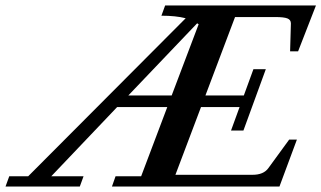

<svg xmlns="http://www.w3.org/2000/svg" viewBox="-92 -683 1177 703"><path d="M-71.8 0 -58.1 -37.6H11.2L587.9 -616.2Q551.8 -625.5 499 -625.5L512.7 -663.1H1064.9L999.5 -495.1H970.2L973.1 -597.2Q973.1 -610.4 960.4 -615.5Q947.8 -620.6 915.5 -620.6H768.6L660.2 -333.5H800.8L835.9 -429.7H881.3L799.3 -205.1H753.9L785.2 -291H644L550.3 -43H833Q873 -43 890.6 -67.4L966.8 -171.9H995.1L931.2 0H317.9L331.1 -37.6H424.8L520.5 -291H336.9L95.7 -37.6H213.9L200.2 0ZM635.3 -594.2Q634.3 -594.7 632.6 -595.9Q630.9 -597.2 629.9 -597.7L377.9 -333.5H536.6Z"/></svg>

Font: Elstob 8pt SemiBold
Style: Italic
Weight: 600
Italic angle: -20°
Designer: Peter S. Baker
Version: Version 1.015